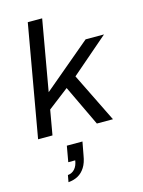

<svg xmlns="http://www.w3.org/2000/svg" viewBox="-148 -807 890 1199"><g transform="rotate(-15 297.0 -207.5)"><path d="M27 0 154 -723H247L167 -267L475 -526H594L354 -319L511 0H407L282 -263L148 -160L120 0ZM141 308 149 264Q177 261 194.5 241Q212 221 217 187H172L190 85H291L275 171Q268 216 249.5 245.5Q231 275 204 290Q177 305 141 308Z"/></g></svg>

Font: Archivo SemiExpanded
Style: Italic
Weight: 400
Width: 6
Italic angle: -10°
Designer: Hector Gatti
Foundry: Omnibus-Type
Version: Version 2.001